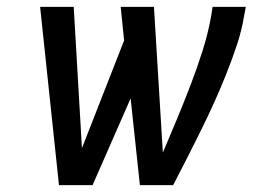

<svg xmlns="http://www.w3.org/2000/svg" viewBox="-20 -540 790 560"><path d="M152 0 97 -520H195L219 -108L342 -422L332 -520H429L455 -95Q476 -144 496.5 -193.5Q517 -243 536 -292.5Q555 -342 571 -392.5Q587 -443 596 -494L600 -520H697L692 -494Q685 -451 671 -409Q657 -367 640.5 -325.5Q624 -284 605.5 -243Q587 -202 567 -161.5Q547 -121 526.5 -80.5Q506 -40 485 0H388L361 -253L250 0Z"/></svg>

Font: Iosevka Etoile Medium Oblique
Style: Regular
Weight: 500
Italic angle: -9°
Designer: Belleve Invis
Foundry: Belleve Invis
Version: Version 15.5.2; ttfautohint (v1.8.4)